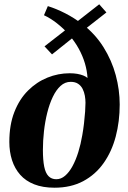

<svg xmlns="http://www.w3.org/2000/svg" viewBox="-20 -862 595 895"><path d="M234 13Q179.5 13 139.5 -2.8Q99.5 -18.5 74 -47.5Q48.5 -76.5 36 -115.5Q23.5 -154.5 23.5 -200.5Q23.5 -280 47 -340Q70.5 -400 110.8 -440Q151 -480 201.2 -500.2Q251.5 -520.5 304.5 -520.5Q324 -520.5 339.8 -517.8Q355.5 -515 367.8 -510.2Q380 -505.5 388 -498.5Q386 -532 375.8 -566.8Q365.5 -601.5 346.8 -635.5Q328 -669.5 301 -700.5L342 -704L222.5 -608.5L187.5 -646L309 -740.5L302 -700Q277 -728.5 246.2 -752.8Q215.5 -777 185 -791L203 -833.5Q243 -821 284.5 -799.8Q326 -778.5 361.5 -751L323 -748.5L442.5 -842L476 -804L361 -714L364 -750Q424 -703.5 462.5 -642Q501 -580.5 519.5 -511.8Q538 -443 538 -375Q538 -296 519.5 -225.8Q501 -155.5 463 -101.8Q425 -48 367.8 -17.5Q310.5 13 234 13ZM242.5 -26.5Q264.5 -26.5 283.5 -42.8Q302.5 -59 318 -87.5Q333.5 -116 345 -153Q356.5 -190 363.5 -231.5Q368 -256.5 371.5 -286Q375 -315.5 376.8 -341.8Q378.5 -368 378.5 -383Q378.5 -399 375.5 -416Q372.5 -433 365 -447.8Q357.5 -462.5 344 -471.5Q330.5 -480.5 309.5 -480.5Q283 -480.5 262.2 -461.5Q241.5 -442.5 226 -410Q210.5 -377.5 200.2 -336.2Q190 -295 185 -250.5Q180 -206 180 -163Q180 -116 186 -85.8Q192 -55.5 206 -41Q220 -26.5 242.5 -26.5Z"/></svg>

Font: Merriweather 96pt ExtraBold
Style: Italic
Weight: 800
Italic angle: -7.8°
Version: Version 2.101